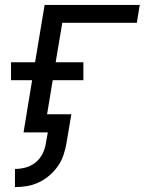

<svg xmlns="http://www.w3.org/2000/svg" viewBox="-20 -540 640 783"><path d="M41 223V149Q63 149 85 143Q107 137 125 122.5Q143 108 153.5 87Q164 66 167 44L175 0H76L111 -213H25V-286H123L162 -520H550L538 -447H234L207 -286H320V-213H195L172 -74H271L251 44Q247 68 239 92Q231 116 216 137.5Q201 159 181 176Q161 193 137.5 204Q114 215 89.5 219Q65 223 41 223Z"/></svg>

Font: Iosevka Extended Oblique
Style: Regular
Weight: 400
Width: 7
Italic angle: -9°
Monospace: yes
Designer: Belleve Invis
Foundry: Belleve Invis
Version: Version 32.0.1; ttfautohint (v1.8.4)